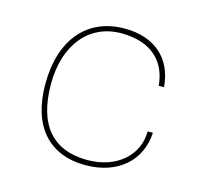

<svg xmlns="http://www.w3.org/2000/svg" viewBox="-82 -604 752 705"><g transform="rotate(15 294.0 -251.0)"><path d="M80 -240C80 -81 159 10 299 10C420 10 502 -60 508 -169H488C488 -76 410 -10 301 -10C169 -10 100 -90 100 -246C100 -395 180 -492 302 -492C417 -492 476 -432 484 -341H504C496 -448 424 -512 310 -512C167 -512 80 -409 80 -240Z"/></g></svg>

Font: Perun Thin
Style: Regular
Weight: 100
Foundry: Copyright (c) Stefan Peev, Context Ltd, 2016
Version: Version 1.089